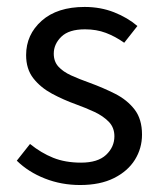

<svg xmlns="http://www.w3.org/2000/svg" viewBox="-20 -518 459 550"><path d="M209.5 12Q155.8 12 108.6 -6.6Q61.4 -25.1 28.1 -57.7L66 -105.6Q97.8 -79.9 132.4 -66Q167 -52.1 212.2 -52.1Q260.1 -52.1 283.9 -74.4Q307.7 -96.8 307.7 -127.6Q307.7 -152.6 291.6 -169.2Q275.5 -185.7 250.6 -197.4Q225.6 -209 198 -219Q161.8 -232 129 -249.6Q96.2 -267.3 75.5 -293.7Q54.8 -320.2 54.8 -360.1Q54.8 -418.9 99.4 -458.5Q144 -498.1 222.5 -498.1Q268.1 -498.1 306.9 -482.8Q345.7 -467.4 373.6 -443.5L335.8 -395.5Q310.3 -413.6 283.3 -423.8Q256.3 -434 223.5 -434Q177.4 -434 155.7 -412.8Q134 -391.6 134 -364.3Q134 -341.9 147.2 -327.3Q160.4 -312.7 183.7 -302Q207 -291.4 237.1 -280.7Q275.1 -266.8 309.5 -249.5Q344 -232.1 365.4 -204.5Q386.8 -176.9 386.8 -132.5Q386.8 -93.1 366.4 -60.3Q346 -27.6 306.4 -7.8Q266.8 12 209.5 12Z"/></svg>

Font: SourceSans3VF
Style: Regular
Weight: 200
Designer: Paul D. Hunt
Foundry: Adobe
Version: Version 3.052;hotconv 1.1.0;makeotfexe 2.6.0